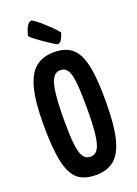

<svg xmlns="http://www.w3.org/2000/svg" viewBox="-172 -986 758 1064"><g transform="rotate(-20 207.5 -453.5)"><path d="M203 10Q155 10 120.5 -6Q86 -22 64.5 -62Q43 -102 33 -173Q23 -244 23 -354Q23 -489 44 -566.5Q65 -644 107.5 -677Q150 -710 214 -710Q263 -710 297 -693Q331 -676 352 -636.5Q373 -597 382.5 -529Q392 -461 392 -358Q392 -218 372 -138Q352 -58 310.5 -24Q269 10 203 10ZM209 -96Q237 -96 252.5 -121.5Q268 -147 274.5 -204.5Q281 -262 281 -354Q281 -446 276 -501Q271 -556 256.5 -580Q242 -604 213 -604Q185 -604 169 -578Q153 -552 146 -492Q139 -432 139 -331Q139 -248 144.5 -196Q150 -144 165 -120Q180 -96 209 -96ZM250 -744Q244 -746 224.5 -758Q205 -770 182 -786Q159 -802 139 -817Q119 -832 111 -842Q115 -867 127.5 -892Q140 -917 158 -917Q162 -917 177 -906Q192 -895 213 -876.5Q234 -858 254.5 -838Q275 -818 290 -799Q290 -799 285.5 -785.5Q281 -772 272.5 -758Q264 -744 250 -744Z"/></g></svg>

Font: Yanone Kaffeesatz ExtraLight SemiBold
Style: Regular
Weight: 600
Version: Version 2.003